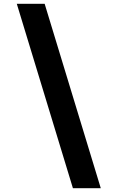

<svg xmlns="http://www.w3.org/2000/svg" viewBox="-20 -843 616 1006"><path d="M362 143H508L214 -823H68Z"/></svg>

Font: Iosevka Sparkle XBdObl
Style: Regular
Weight: 800
Italic angle: -9°
Designer: Belleve Invis
Foundry: Belleve Invis
Version: Version 4.5.0; ttfautohint (v1.8.3)